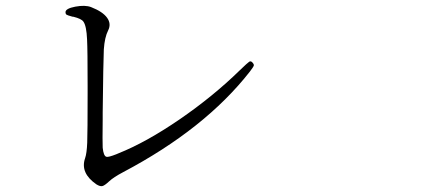

<svg xmlns="http://www.w3.org/2000/svg" viewBox="-20 -665 1540 660"><path d="M403.3 -73.2Q684.6 -221.7 838.9 -418.9Q851.6 -435.5 852.5 -439.9Q853.5 -444.3 846.7 -451.2Q841.8 -456.1 836.4 -452.6Q831.1 -449.2 804.7 -423.8Q712.9 -334 597.7 -254.9Q482.4 -175.8 386.7 -137.7Q384.8 -136.7 379.9 -134.8Q352.5 -124 345.7 -126Q335.9 -128.9 333 -157.2Q332 -176.8 333 -253.9Q333 -269.5 333 -277.3Q335 -453.1 336.9 -495.1Q339.8 -537.1 351.6 -560.1Q363.3 -583 348.1 -604Q333 -625 293 -640.6Q272.5 -648.4 238.8 -642.1Q205.1 -635.7 205.1 -623Q205.1 -617.2 208.5 -614.7Q211.9 -612.3 226.6 -608.4Q228.5 -607.4 232.4 -607.4Q259.8 -600.6 266.6 -590.8Q277.3 -576.2 279.3 -529.3Q281.2 -495.1 281.2 -369.1Q281.2 -352.5 281.2 -343.8Q281.2 -210.9 279.8 -174.3Q278.3 -137.7 272.5 -121.1Q254.9 -70.3 311.5 -31.2Q324.2 -23.4 332 -25.4Q339.8 -27.3 355 -41.5Q370.1 -55.7 403.3 -73.2Z"/></svg>

Font: Bpmf GenWan Min R
Style: R
Weight: 400
Foundry: But Ko
Version: Version 1.320